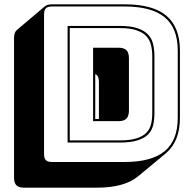

<svg xmlns="http://www.w3.org/2000/svg" viewBox="-20 -750 886 889"><path d="M620 66Q589 92 541 105.5Q493 119 428 119H91Q67 119 56 108Q45 97 45 73V-575Q45 -588 48.5 -597Q52 -606 59 -612L188 -721Q193 -725 201.5 -727.5Q210 -730 220 -730H557Q688 -730 750.5 -677Q813 -624 813 -516V-204Q813 -150 797 -109.5Q781 -69 750 -42ZM557 0Q682 0 742.5 -50Q803 -100 803 -204V-516Q803 -620 742.5 -670Q682 -720 557 -720H220Q201 -720 192.5 -711.5Q184 -703 184 -684V-36Q184 -17 192.5 -8.5Q201 0 220 0ZM293 -90V-630H535Q586 -630 617.5 -619Q649 -608 666 -589.5Q683 -571 689 -545.5Q695 -520 695 -491V-226Q695 -197 689.5 -172Q684 -147 667 -129Q650 -111 618 -100.5Q586 -90 535 -90ZM535 -620H303V-100H535Q583 -100 612.5 -109.5Q642 -119 658 -135.5Q674 -152 679.5 -175.5Q685 -199 685 -226V-491Q685 -518 679 -542Q673 -566 657 -583Q641 -600 611.5 -610Q582 -620 535 -620ZM411 -529H530Q554 -529 565.5 -517.5Q577 -506 577 -481V-238Q577 -213 565.5 -201Q554 -189 530 -189H411ZM438 -372Q438 -385 434 -394Q430 -403 421 -407V-199H438Z"/></svg>

Font: Bungee Shade
Style: Regular
Weight: 400
Designer: David Jonathan Ross
Foundry: David Jonathan Ross
Version: Version 1.001;PS 1.0;hotconv 1.0.72;makeotf.lib2.5.5900